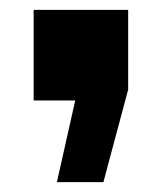

<svg xmlns="http://www.w3.org/2000/svg" viewBox="-20 -203 327 388"><path d="M239 -183H48V0H132L95 165H189L239 -22Z"/></svg>

Font: Chivo Light
Style: Bold
Weight: 900
Designer: Hector Gatti
Foundry: Omnibus-Type
Version: Version 1.003;PS 001.003;hotconv 1.0.70;makeotf.lib2.5.58329